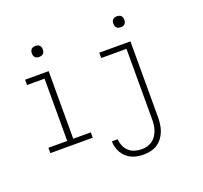

<svg xmlns="http://www.w3.org/2000/svg" viewBox="-153 -886 1357 1286"><g transform="rotate(-20 525.0 -243.0)"><path d="M74 0V-38H208V-482H83V-520H251V-38H376V0ZM225 -631Q217 -631 209.5 -633Q202 -635 196 -641Q190 -647 188 -654.5Q186 -662 186 -670Q186 -678 188 -685.5Q190 -693 196 -699Q202 -705 209.5 -707Q217 -709 225 -709Q233 -709 240.5 -707Q248 -705 254 -699Q260 -693 262 -685.5Q264 -678 264 -670Q264 -662 262 -654.5Q260 -647 254 -641Q248 -635 240.5 -633Q233 -631 225 -631ZM660 223Q638 223 616.5 219.5Q595 216 575 207Q555 198 538.5 183.5Q522 169 511 150Q500 131 494 110Q488 89 488 67H530Q531 91 540.5 114.5Q550 138 568.5 154.5Q587 171 611 178Q635 185 660 185Q680 185 699.5 179.5Q719 174 735 162.5Q751 151 762.5 134Q774 117 780.5 98.5Q787 80 789.5 60Q792 40 792 20V-482H612V-520H834V20Q834 45 830.5 70.5Q827 96 818 119.5Q809 143 793.5 163.5Q778 184 756.5 198Q735 212 710 217.5Q685 223 660 223ZM806 -631Q798 -631 790.5 -633Q783 -635 777 -641Q771 -647 769 -654.5Q767 -662 767 -670Q767 -678 769 -685.5Q771 -693 777 -699Q783 -705 790.5 -707Q798 -709 806 -709Q814 -709 821.5 -707Q829 -705 835 -699Q841 -693 843 -685.5Q845 -678 845 -670Q845 -662 843 -654.5Q841 -647 835 -641Q829 -635 821.5 -633Q814 -631 806 -631Z"/></g></svg>

Font: Zed Sans Extralight Extended
Style: Regular
Weight: 200
Width: 7
Designer: Belleve Invis
Foundry: Belleve Invis
Version: Version 1.0.0; ttfautohint (v1.8.4)